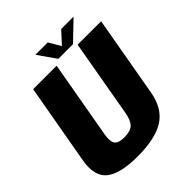

<svg xmlns="http://www.w3.org/2000/svg" viewBox="-221 -936 1073 1073"><g transform="rotate(-45 316.0 -399.0)"><path d="M243 4Q104.5 4 47.8 -42Q-9 -88 9.5 -195.5L94.5 -675H280L199 -216.5Q190 -166 203.8 -145Q217.5 -124 265.5 -124Q314 -124 335.2 -145Q356.5 -166 365.5 -216.5L446 -675H631.5L547 -195.5Q528 -88 454.8 -42Q381.5 4 243 4ZM314 -695.5 239.5 -802H337L378.5 -731.5L443 -802H541L430 -695.5Z"/></g></svg>

Font: Anybody ExtraBold
Style: Italic
Weight: 800
Italic angle: -10°
Designer: Tyler Finck
Foundry: Etcetera Type Company
Version: Version 1.010; ttfautohint (v1.8.3) -l 8 -r 50 -G 200 -x 14 